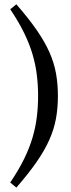

<svg xmlns="http://www.w3.org/2000/svg" viewBox="-20 -736 330 892"><path d="M157 -290.5Q157 -339.5 151.2 -387Q145.5 -434.5 131.5 -482.5Q117.5 -530.5 92.2 -582.5Q67 -634.5 27.5 -693L56 -716Q113 -650.5 150.2 -596.8Q187.5 -543 209.2 -494.2Q231 -445.5 240 -396Q249 -346.5 249 -290.5Q249 -234 240 -184.8Q231 -135.5 209.2 -86.5Q187.5 -37.5 150.2 16.2Q113 70 56 135.5L27.5 112Q67 53.5 92.2 1.8Q117.5 -50 131.5 -98Q145.5 -146 151.2 -193.5Q157 -241 157 -290.5Z"/></svg>

Font: Newsreader 16pt Medium
Style: Regular
Weight: 500
Designer: Hugues Gentile
Foundry: Production Type
Version: Version 1.003